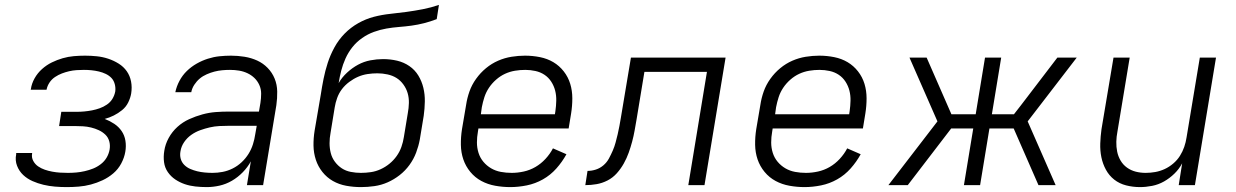

<svg xmlns="http://www.w3.org/2000/svg" viewBox="-20 -755 5040 783"><path d="M252 8Q228 8 204 6Q180 4 157 -1.5Q134 -7 112.5 -16.5Q91 -26 74.5 -41.5Q58 -57 49.5 -79Q41 -101 46 -126V-131H111V-129Q108 -113 115.5 -99Q123 -85 135.5 -76.5Q148 -68 162.5 -63Q177 -58 193 -55Q209 -52 225 -51Q241 -50 257 -50Q274 -50 291 -51.5Q308 -53 325.5 -57Q343 -61 359.5 -67.5Q376 -74 391 -85.5Q406 -97 415 -112.5Q424 -128 427 -145Q430 -163 425.5 -179Q421 -195 409.5 -206Q398 -217 383 -224Q368 -231 351.5 -235Q335 -239 318 -240Q301 -241 284 -241H221L230 -299H293Q308 -299 324 -300.5Q340 -302 355.5 -305Q371 -308 386.5 -313.5Q402 -319 416 -328.5Q430 -338 438.5 -352Q447 -366 450 -382Q452 -397 448 -412Q444 -427 434.5 -437Q425 -447 411.5 -453.5Q398 -460 383 -463.5Q368 -467 353 -468.5Q338 -470 322 -470Q308 -470 292.5 -469Q277 -468 262 -464.5Q247 -461 232.5 -455.5Q218 -450 204.5 -441Q191 -432 182 -418.5Q173 -405 170 -390V-389H105L106 -392Q109 -414 121 -435.5Q133 -457 151.5 -473.5Q170 -490 191.5 -500.5Q213 -511 235.5 -517.5Q258 -524 281 -526Q304 -528 327 -528Q351 -528 375 -525.5Q399 -523 421.5 -515.5Q444 -508 464 -495.5Q484 -483 497 -464.5Q510 -446 514.5 -422.5Q519 -399 515 -374Q512 -356 503 -337.5Q494 -319 478 -306Q462 -293 444 -284Q426 -275 407 -270Q428 -262 446 -250Q464 -238 476 -220.5Q488 -203 491.5 -181Q495 -159 491 -136Q487 -112 474.5 -88.5Q462 -65 442 -48Q422 -31 398.5 -20Q375 -9 350.5 -2.5Q326 4 301 6Q276 8 252 8Z M823 8Q800 8 777 5.5Q754 3 733.5 -4Q713 -11 695 -23Q677 -35 664.5 -53Q652 -71 649 -93.5Q646 -116 650 -140Q654 -167 668 -192.5Q682 -218 703.5 -237.5Q725 -257 751.5 -269Q778 -281 805.5 -288.5Q833 -296 860 -298Q887 -300 914 -300H1036L1042 -335Q1045 -354 1045 -373Q1045 -392 1037.5 -408.5Q1030 -425 1017.5 -437Q1005 -449 989 -456.5Q973 -464 955 -467Q937 -470 918 -470Q902 -470 886 -468.5Q870 -467 854.5 -463Q839 -459 823 -452Q807 -445 794.5 -434.5Q782 -424 772.5 -409.5Q763 -395 760 -379H695Q700 -403 712 -425.5Q724 -448 742 -465.5Q760 -483 782 -495.5Q804 -508 827.5 -515.5Q851 -523 874.5 -525.5Q898 -528 922 -528Q950 -528 977.5 -523.5Q1005 -519 1029 -508Q1053 -497 1071.5 -478Q1090 -459 1100 -434.5Q1110 -410 1110.5 -382Q1111 -354 1107 -326L1053 0H987L1003 -97Q990 -73 970 -52.5Q950 -32 926 -18Q902 -4 875.5 2Q849 8 823 8ZM847 -50Q867 -50 888 -54Q909 -58 929 -68Q949 -78 965.5 -93.5Q982 -109 993.5 -127.5Q1005 -146 1011.5 -166.5Q1018 -187 1021 -208L1027 -242H914Q895 -242 875 -241Q855 -240 835.5 -235.5Q816 -231 796.5 -224Q777 -217 760 -205Q743 -193 731 -175.5Q719 -158 716 -138Q713 -122 717 -107.5Q721 -93 731.5 -82.5Q742 -72 756 -66Q770 -60 784.5 -56.5Q799 -53 815 -51.5Q831 -50 847 -50Z M1452 8Q1421 8 1391.5 2.5Q1362 -3 1337.5 -17Q1313 -31 1295 -53.5Q1277 -76 1268 -103.5Q1259 -131 1258.5 -161Q1258 -191 1263 -222L1288 -368Q1293 -401 1299.5 -433.5Q1306 -466 1316.5 -498.5Q1327 -531 1344 -562Q1361 -593 1385.5 -618Q1410 -643 1441 -660.5Q1472 -678 1505 -686.5Q1538 -695 1571.5 -698.5Q1605 -702 1638 -706.5Q1671 -711 1704.5 -717.5Q1738 -724 1770 -735L1761 -677Q1735 -667 1709.5 -660.5Q1684 -654 1658.5 -650.5Q1633 -647 1607 -645Q1581 -643 1555.5 -638.5Q1530 -634 1505 -625Q1480 -616 1457 -600Q1434 -584 1417 -562.5Q1400 -541 1389 -516.5Q1378 -492 1371.5 -466.5Q1365 -441 1361 -416Q1374 -439 1395 -458.5Q1416 -478 1440 -491Q1464 -504 1490.5 -509Q1517 -514 1542 -514Q1572 -514 1599.5 -507.5Q1627 -501 1649.5 -485.5Q1672 -470 1686 -447Q1700 -424 1706.5 -397Q1713 -370 1712.5 -341Q1712 -312 1708 -283L1692 -186Q1687 -159 1677 -132.5Q1667 -106 1650 -82.5Q1633 -59 1610 -41Q1587 -23 1561 -11.5Q1535 0 1507 4Q1479 8 1452 8ZM1452 -50Q1472 -50 1492.5 -53Q1513 -56 1532.5 -65Q1552 -74 1568.5 -87.5Q1585 -101 1597.5 -118.5Q1610 -136 1617 -156Q1624 -176 1627 -196L1643 -293Q1647 -314 1647.5 -335Q1648 -356 1642.5 -375Q1637 -394 1625 -410.5Q1613 -427 1597 -437Q1581 -447 1560.5 -451.5Q1540 -456 1519 -456Q1499 -456 1479 -453Q1459 -450 1440.5 -442Q1422 -434 1404.5 -421Q1387 -408 1374.5 -391.5Q1362 -375 1355 -355.5Q1348 -336 1345 -317L1328 -213Q1324 -192 1324 -171Q1324 -150 1329 -130.5Q1334 -111 1346 -95Q1358 -79 1374 -68.5Q1390 -58 1410.5 -54Q1431 -50 1452 -50Z M2061 8Q2030 8 1999.5 2.5Q1969 -3 1943 -17Q1917 -31 1898 -54Q1879 -77 1869.5 -105Q1860 -133 1859.5 -164.5Q1859 -196 1864 -228L1881 -328Q1885 -355 1894.5 -382Q1904 -409 1921.5 -433.5Q1939 -458 1962 -477Q1985 -496 2011.5 -507.5Q2038 -519 2066 -523.5Q2094 -528 2121 -528Q2152 -528 2182 -522Q2212 -516 2236.5 -501.5Q2261 -487 2279 -464Q2297 -441 2305.5 -413Q2314 -385 2314 -354Q2314 -323 2309 -292L2299 -231H1931L1929 -218Q1925 -196 1925 -174Q1925 -152 1931.5 -131.5Q1938 -111 1951.5 -95Q1965 -79 1983 -68.5Q2001 -58 2022.5 -54Q2044 -50 2067 -50Q2091 -50 2116 -55.5Q2141 -61 2163.5 -74Q2186 -87 2204.5 -107Q2223 -127 2235 -150L2290 -126Q2273 -95 2249 -68Q2225 -41 2194 -23.5Q2163 -6 2128.5 1Q2094 8 2061 8ZM2243 -289 2245 -302Q2248 -323 2248.5 -344.5Q2249 -366 2244 -385.5Q2239 -405 2228 -422Q2217 -439 2200.5 -450Q2184 -461 2163.5 -465.5Q2143 -470 2122 -470Q2101 -470 2080 -466.5Q2059 -463 2039.5 -454Q2020 -445 2003 -430Q1986 -415 1974 -397Q1962 -379 1955.5 -359Q1949 -339 1945 -318L1941 -289Z M2787 0 2863 -462H2608L2576 -268Q2572 -245 2568 -222.5Q2564 -200 2558 -177.5Q2552 -155 2544 -132.5Q2536 -110 2524 -88.5Q2512 -67 2495.5 -48.5Q2479 -30 2457.5 -19Q2436 -8 2413 -4Q2390 0 2367 0L2376 -58Q2393 -58 2410 -63.5Q2427 -69 2441 -81Q2455 -93 2463.5 -109Q2472 -125 2479 -141Q2486 -157 2490.5 -174Q2495 -191 2499 -207.5Q2503 -224 2506 -241Q2509 -258 2512 -275L2553 -520H2939L2853 0Z M3261 8Q3230 8 3199.5 2.5Q3169 -3 3143 -17Q3117 -31 3098 -54Q3079 -77 3069.5 -105Q3060 -133 3059.5 -164.5Q3059 -196 3064 -228L3081 -328Q3085 -355 3094.5 -382Q3104 -409 3121.5 -433.5Q3139 -458 3162 -477Q3185 -496 3211.5 -507.5Q3238 -519 3266 -523.5Q3294 -528 3321 -528Q3352 -528 3382 -522Q3412 -516 3436.5 -501.5Q3461 -487 3479 -464Q3497 -441 3505.5 -413Q3514 -385 3514 -354Q3514 -323 3509 -292L3499 -231H3131L3129 -218Q3125 -196 3125 -174Q3125 -152 3131.5 -131.5Q3138 -111 3151.5 -95Q3165 -79 3183 -68.5Q3201 -58 3222.5 -54Q3244 -50 3267 -50Q3291 -50 3316 -55.5Q3341 -61 3363.5 -74Q3386 -87 3404.5 -107Q3423 -127 3435 -150L3490 -126Q3473 -95 3449 -68Q3425 -41 3394 -23.5Q3363 -6 3328.5 1Q3294 8 3261 8ZM3443 -289 3445 -302Q3448 -323 3448.5 -344.5Q3449 -366 3444 -385.5Q3439 -405 3428 -422Q3417 -439 3400.5 -450Q3384 -461 3363.5 -465.5Q3343 -470 3322 -470Q3301 -470 3280 -466.5Q3259 -463 3239.5 -454Q3220 -445 3203 -430Q3186 -415 3174 -397Q3162 -379 3155.5 -359Q3149 -339 3145 -318L3141 -289Z M3603 0 3803 -260 3689 -520H3759L3860 -289H3959L3997 -520H4063L4025 -289H4115L4143 -325L4292 -520H4371L4171 -260L4285 0H4215L4114 -231H4015L3977 0H3911L3949 -231H3859L3682 0Z M4629 8Q4600 8 4572.5 1Q4545 -6 4524 -22.5Q4503 -39 4490 -63Q4477 -87 4471.5 -114Q4466 -141 4467 -170Q4468 -199 4472 -228L4521 -520H4587L4537 -218Q4533 -198 4532.5 -177Q4532 -156 4536 -136.5Q4540 -117 4550 -100Q4560 -83 4576 -71.5Q4592 -60 4611.5 -55Q4631 -50 4652 -50Q4672 -50 4691.5 -53.5Q4711 -57 4729.5 -65.5Q4748 -74 4764.5 -88Q4781 -102 4792 -119.5Q4803 -137 4809.5 -156Q4816 -175 4819 -195L4873 -520H4939L4853 0H4787L4801 -89Q4789 -66 4769.5 -47Q4750 -28 4727 -15Q4704 -2 4678.5 3Q4653 8 4629 8Z"/></svg>

Font: Iosevka Aile Light
Style: Italic
Weight: 300
Italic angle: -9°
Designer: Belleve Invis
Foundry: Belleve Invis
Version: Version 31.1.0; ttfautohint (v1.8.4)